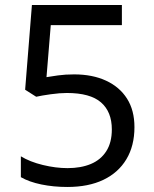

<svg xmlns="http://www.w3.org/2000/svg" viewBox="-20 -734 612 764"><path d="M275 -438Q348 -438 402 -413Q456 -388 485.5 -341.5Q515 -295 515 -228Q515 -154 483 -100.5Q451 -47 391.5 -18.5Q332 10 248 10Q193 10 144.5 0Q96 -10 63 -29V-112Q99 -90 150.5 -77.5Q202 -65 249 -65Q302 -65 341.5 -81.5Q381 -98 403 -132.5Q425 -167 425 -219Q425 -289 382 -326.5Q339 -364 246 -364Q218 -364 182 -359Q146 -354 124 -349L80 -377L107 -714H465V-634H182L165 -427Q182 -430 211 -434Q240 -438 275 -438Z"/></svg>

Font: hex115
Style: Regular
Weight: 400
Designer: Monotype Design Team
Foundry: Monotype Imaging Inc.
Version: Version 2.013